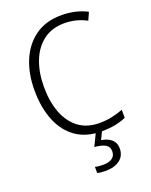

<svg xmlns="http://www.w3.org/2000/svg" viewBox="-174 -815 900 1146"><g transform="rotate(-20 276.0 -242.0)"><path d="M362 -673Q282 -673 227.5 -631.5Q173 -590 145.5 -518.5Q118 -447 118 -358Q118 -262 145.5 -191Q173 -120 226 -80.5Q279 -41 357 -41Q402 -41 439 -49.5Q476 -58 508 -70V-19Q477 -5 438.5 2.5Q400 10 351 10Q256 10 191 -35Q126 -80 92 -163Q58 -246 58 -359Q58 -462 92.5 -544.5Q127 -627 194.5 -675.5Q262 -724 361 -724Q451 -724 524 -687L502 -638Q436 -673 362 -673ZM418 142Q418 188 384.5 214Q351 240 293 240Q261 240 241 234V195Q261 201 292 201Q328 201 349 186.5Q370 172 370 143Q370 113 345.5 99.5Q321 86 278 83L318 0H358L330 58Q370 64 394 85Q418 106 418 142Z"/></g></svg>

Font: Noto Sans Tamil SemiCondensed Light
Style: Regular
Weight: 300
Width: 4
Designer: Jelle Bosma - Monotype Design Team
Foundry: Monotype Imaging Inc.
Version: Version 2.004; ttfautohint (v1.8.4.7-5d5b)